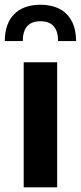

<svg xmlns="http://www.w3.org/2000/svg" viewBox="-37 -798 344 818"><path d="M60.1 -623C60.1 -679.2 85 -707.5 135.3 -707.5C185.5 -707.5 210.4 -679.2 210.4 -623H287.1C287.1 -721.2 232.4 -777.8 135.3 -777.8C38.1 -777.8 -16.6 -721.2 -16.6 -623ZM64 0H206.5V-532.7H64Z"/></svg>

Font: Estedad Bold
Style: Regular
Weight: 700
Designer: Amin Abedi
Version: Version 7.3